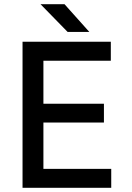

<svg xmlns="http://www.w3.org/2000/svg" viewBox="-20 -900 631 920"><path d="M88 -700H511V-609H188V-403H478V-313H188V-91H513V0H88ZM174 -880H289L408 -747H304Z"/></svg>

Font: Oak Sans Medium
Style: Regular
Weight: 500
Designer: Erik Kennedy, Walven
Foundry: Erik Kennedy, Walven
Version: Version 1.000